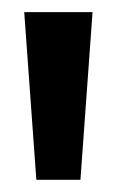

<svg xmlns="http://www.w3.org/2000/svg" viewBox="-20 -770 193 317"><path d="M20 -750H132.8L112.8 -473.1H40Z"/></svg>

Font: Glacial Indifference
Style: Bold
Weight: 700
Version: Version 1.001